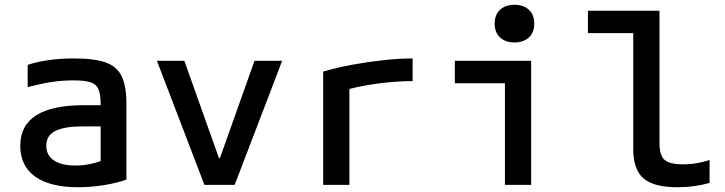

<svg xmlns="http://www.w3.org/2000/svg" viewBox="-20 -775 3040 805"><path d="M308 10Q190 10 127.5 -34.5Q65 -79 65 -164Q65 -334 332 -334H402V-337Q402 -379 393 -400.5Q384 -422 359.5 -430Q335 -438 288 -438Q242 -438 198.5 -431.5Q155 -425 96 -410V-503Q177 -530 292 -530Q376 -530 423.5 -513Q471 -496 490.5 -454.5Q510 -413 510 -340V-22Q472 -8 417 1Q362 10 308 10ZM402 -245H327Q248 -245 211 -225.5Q174 -206 174 -164Q174 -124 206 -102.5Q238 -81 296 -81Q324 -81 351.5 -86Q379 -91 402 -100Z M837 0 638 -520H753L898 -112H902L1047 -520H1163L964 0Z M1335 -475Q1393 -492 1459 -504Q1525 -516 1590 -523Q1655 -530 1710 -530V-435Q1645 -435 1574 -426Q1503 -417 1445 -402V0H1335Z M2097 0V-426H1887V-520H2207V0ZM2137 -597Q2099 -597 2076.5 -618Q2054 -639 2054 -676Q2054 -713 2076.5 -734Q2099 -755 2137 -755Q2175 -755 2197.5 -734Q2220 -713 2220 -676Q2220 -639 2197.5 -618Q2175 -597 2137 -597Z M2821 10Q2721 10 2678 -27Q2635 -64 2635 -150V-636H2445V-730H2745V-176Q2745 -124 2766 -105Q2787 -86 2843 -86Q2875 -86 2902.5 -91Q2930 -96 2955 -104V-8Q2891 10 2821 10Z"/></svg>

Font: M PLUS Code Latin 60 Medium
Style: Regular
Weight: 500
Width: 7
Monospace: yes
Designer: Coji Morishita
Foundry: UNDERFOREST DESIGN
Version: Version 1.005; ttfautohint (v1.8.3)